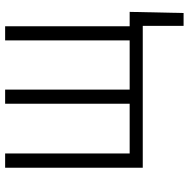

<svg xmlns="http://www.w3.org/2000/svg" viewBox="-14 -554 725 737"><g transform="rotate(-90 348.5 -185.5)"><path d="M127.9 -528.3V-50.3H318.8V-528.3H373V-50.3H562V-528.3H616.2V-50.3H671.4L667 156.7H617.7V0H73.2V-528.3Z"/></g></svg>

Font: Roboto Condensed Light
Style: Regular
Weight: 300
Designer: Google
Version: Version 2.134; 2016